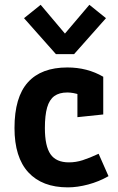

<svg xmlns="http://www.w3.org/2000/svg" viewBox="-20 -782 497 808"><path d="M265.4 6.5Q157.6 6.5 99.3 -56.7Q41 -120 41 -243.3Q41 -372.9 97.3 -435.5Q153.7 -498.1 263.5 -498.1Q347.5 -498.1 414.5 -459V-300.3L305.8 -288.9V-452.8L364.8 -359.6Q343.8 -373.7 315.7 -383.3Q287.6 -392.8 263.1 -392.8Q229.4 -392.8 208.6 -377.7Q187.8 -362.5 178.3 -329.6Q168.9 -296.7 168.9 -243Q168.9 -167 192.7 -132.8Q216.5 -98.7 269.9 -98.7Q299.4 -98.7 327.7 -107.8Q356.1 -116.8 395 -134.9L436.6 -40.7Q396.5 -17.7 351.1 -5.6Q305.6 6.5 265.4 6.5ZM215.3 -554.2 81.1 -705.5 151.1 -761.8 253.3 -640.7 356.1 -761.8 426 -705.5 291.8 -554.2Z"/></svg>

Font: Anaheim
Style: Regular
Weight: 400
Designer: Vernon Adams
Foundry: Vernon Adams
Version: Version 2.001